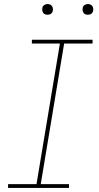

<svg xmlns="http://www.w3.org/2000/svg" viewBox="-20 -932 490 952"><path d="M20 0V-19H161L277 -716H138V-735H439V-716H298L182 -19H322V0ZM416 -859Q409 -859 403.5 -861Q398 -863 394.5 -868Q391 -873 390 -879Q389 -885 390 -891Q390 -896 392.5 -900Q395 -904 398.5 -906.5Q402 -909 406.5 -910.5Q411 -912 416 -912Q422 -912 428 -909.5Q434 -907 437.5 -902Q441 -897 442 -891Q443 -885 442 -879Q441 -874 438.5 -870Q436 -866 432.5 -863.5Q429 -861 424.5 -860Q420 -859 416 -859ZM216 -859Q209 -859 203.5 -861Q198 -863 194.5 -868Q191 -873 190 -879Q189 -885 190 -891Q190 -896 192.5 -900Q195 -904 198.5 -906.5Q202 -909 206.5 -910.5Q211 -912 216 -912Q222 -912 228 -909.5Q234 -907 237.5 -902Q241 -897 242 -891Q243 -885 242 -879Q241 -874 238.5 -870Q236 -866 232.5 -863.5Q229 -861 224.5 -860Q220 -859 216 -859Z"/></svg>

Font: Iosevka Etoile Thin Oblique
Style: Regular
Weight: 100
Italic angle: -9°
Designer: Belleve Invis
Foundry: Belleve Invis
Version: Version 15.5.2; ttfautohint (v1.8.4)